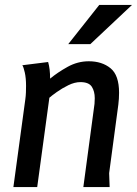

<svg xmlns="http://www.w3.org/2000/svg" viewBox="-20 -754 552 774"><path d="M174 -504Q182 -477 182 -437Q212 -462 252.5 -484.5Q293 -507 338 -507Q391 -507 425.5 -479Q460 -451 460 -380Q460 -356 457 -332L420 -56L422 0H316L358 -313Q360 -324 361 -335.5Q362 -347 362 -358Q362 -386 350 -404.5Q338 -423 304 -423Q281 -423 255.5 -410.5Q230 -398 209 -383Q188 -368 179 -360L130 0H34L82 -353Q84 -367 84.5 -381Q85 -395 85 -408Q85 -439 80 -461.5Q75 -484 70 -491ZM380 -734H512L344 -576H255Z"/></svg>

Font: Rosario SemiBold
Style: Italic
Weight: 600
Italic angle: -8.05°
Designer: Hector Gatti
Foundry: Omnibus Type
Version: Version 1.101; ttfautohint (v1.8.1.43-b0c9)